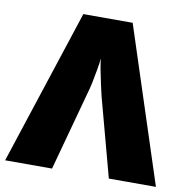

<svg xmlns="http://www.w3.org/2000/svg" viewBox="-80 -792 854 870"><g transform="rotate(10 347.0 -357.0)"><path d="M460.9 -713.9 693.8 0H477.1L379.9 -361.8Q375 -382.3 367.9 -414.3Q360.8 -446.3 354.7 -478.3Q348.6 -510.3 347.2 -529.8Q345.2 -510.3 339.8 -478.8Q334.5 -447.3 327.9 -415.8Q321.3 -384.3 314.9 -363.8L215.8 0H0L233.9 -713.9Z"/></g></svg>

Font: Open Sans ExtraBold
Style: Regular
Weight: 800
Designer: Monotype Design Team
Foundry: Monotype Imaging Inc.
Version: Version 3.003; ttfautohint (v1.8.4)